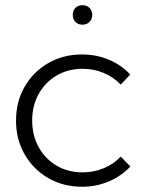

<svg xmlns="http://www.w3.org/2000/svg" viewBox="-20 -707 563 737"><path d="M480.5 -67.9Q445.3 -30.8 397.7 -10.5Q350.1 9.8 294.9 9.8Q222.7 9.8 165.3 -23.4Q107.9 -56.6 74.7 -114.3Q41.5 -171.9 41.5 -244.1Q41.5 -316.9 74.7 -374.3Q107.9 -431.6 165.3 -464.8Q222.7 -498 294.9 -498Q349.6 -498 397.5 -478Q445.3 -458 480 -420.9L443.4 -382.3Q416 -411.1 378.2 -427Q340.3 -442.9 297.4 -442.9Q241.2 -442.9 197.5 -417.2Q153.8 -391.6 128.7 -346.7Q103.5 -301.8 103.5 -244.6Q103.5 -187 128.7 -141.8Q153.8 -96.7 197.5 -71Q241.2 -45.4 297.4 -45.4Q340.3 -45.4 378.4 -61.3Q416.5 -77.1 443.4 -106ZM296.4 -612.3Q279.8 -612.3 269.5 -622.8Q259.3 -633.3 259.3 -649.9Q259.3 -666.5 269.5 -676.8Q279.8 -687 296.4 -687Q313 -687 323.5 -676.8Q334 -666.5 334 -649.9Q334 -633.3 323.5 -622.8Q313 -612.3 296.4 -612.3Z"/></svg>

Font: Kumbh Sans Light
Style: Regular
Weight: 300
Version: Version 1.004